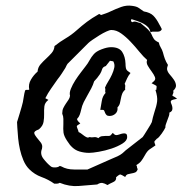

<svg xmlns="http://www.w3.org/2000/svg" viewBox="-20 -839 644 676"><path d="M603.5 -491.2Q600.6 -490.2 592.3 -488.8Q584 -487.3 582 -483.4Q580.1 -480.5 582.5 -475.1Q585 -469.7 586.4 -463.9Q587.9 -458 586.4 -452.1Q585 -446.3 576.2 -442.4Q577.1 -437.5 574.7 -430.7Q572.3 -423.8 569.3 -416Q566.4 -408.2 564 -401.4Q561.5 -394.5 562.5 -390.6Q561.5 -387.7 557.6 -381.3Q553.7 -375 549.3 -368.7Q544.9 -362.3 540 -356.9Q535.2 -351.6 532.2 -350.6Q527.3 -345.7 525.4 -343.3Q523.4 -340.8 523.4 -339.4Q523.4 -337.9 524.4 -335.4Q525.4 -333 527.3 -327.1Q519.5 -321.3 514.6 -318.4Q509.8 -315.4 505.9 -312.5Q502 -309.6 498 -304.7Q494.1 -299.8 489.3 -291Q483.4 -280.3 477.5 -272.5Q471.7 -264.6 460 -257.8Q462.9 -252.9 462.9 -247.1Q464.8 -245.1 464.8 -243.2Q461.9 -234.4 456.1 -231.9Q450.2 -229.5 443.4 -228.5Q436.5 -227.5 430.2 -225.6Q423.8 -223.6 420.9 -215.8Q408.2 -223.6 404.3 -224.6Q400.4 -225.6 388.7 -214.8Q390.6 -203.1 378.4 -197.8Q366.2 -192.4 358.4 -187.5Q348.6 -193.4 340.8 -194.8Q333 -196.3 322.3 -189.5Q288.1 -186.5 256.3 -184.1Q224.6 -181.6 190.4 -195.3Q185.5 -192.4 180.7 -192.4Q175.8 -192.4 170.9 -192.4Q150.4 -207 126 -215.8Q101.6 -224.6 83 -243.2Q70.3 -255.9 62.5 -274.4Q54.7 -293 50.3 -312.5Q45.9 -332 43.9 -352.1Q42 -372.1 41 -389.6Q41 -394.5 40.5 -399.4Q40 -404.3 40 -409.2Q40 -410.2 43 -418.9Q45.9 -427.7 49.3 -439.5Q52.7 -451.2 56.2 -462.9Q59.6 -474.6 60.5 -479.5Q62.5 -490.2 64 -500Q65.4 -509.8 68.4 -520.5L71.3 -522.5Q73.2 -522.5 77.1 -522.5Q81.1 -522.5 83 -523.4Q79.1 -542 88.9 -558.6Q98.6 -575.2 112.3 -586.9Q113.3 -601.6 122.6 -612.3Q131.8 -623 142.6 -632.8Q153.3 -642.6 162.1 -652.8Q170.9 -663.1 171.9 -676.8Q191.4 -692.4 211.4 -704.1Q231.4 -715.8 250 -732.4Q268.6 -749 286.1 -762.2Q303.7 -775.4 326.2 -788.1Q327.1 -788.1 329.1 -790L335.9 -786.1Q344.7 -789.1 353 -792Q361.3 -794.9 369.1 -798.8Q387.7 -807.6 406.7 -814.5Q425.8 -821.3 445.3 -818.4Q460.9 -816.4 467.8 -811.5Q474.6 -806.6 486.3 -798.8Q508.8 -794.9 520 -783.7Q531.2 -772.5 541 -752.9Q543 -749 545.4 -745.1Q547.9 -741.2 549.8 -736.3Q545.9 -727.5 535.2 -727.5Q524.4 -727.5 516.6 -727.5L509.8 -725.6Q507.8 -736.3 501 -743.7Q494.1 -751 483.9 -756.3Q473.6 -761.7 462.9 -765.1Q452.1 -768.6 443.4 -771.5Q441.4 -770.5 441.4 -768.1Q441.4 -765.6 441.4 -763.7L447.3 -760.7Q448.2 -760.7 450.2 -762.7Q455.1 -763.7 460 -762.2Q464.8 -760.7 469.7 -758.8H473.6Q483.4 -751 495.1 -740.7Q506.8 -730.5 512.7 -719.7Q517.6 -708 522 -701.7Q526.4 -695.3 539.1 -689.5Q541 -679.7 545.9 -671.9Q550.8 -664.1 553.7 -654.3Q556.6 -642.6 560.5 -631.8Q564.5 -621.1 571.3 -610.4Q567.4 -600.6 568.4 -593.8Q570.3 -585 578.1 -576.2Q585.9 -567.4 592.3 -558.1Q598.6 -548.8 599.6 -539.1Q600.6 -529.3 589.8 -519.5Q591.8 -514.6 589.8 -510.7Q587.9 -506.8 586.9 -502Q595.7 -498 603.5 -491.2ZM530.3 -522.5Q532.2 -535.2 530.8 -536.6Q529.3 -538.1 513.7 -545.9Q516.6 -547.9 520.5 -551.8Q529.3 -558.6 525.4 -567.9Q521.5 -577.1 514.2 -586.9Q506.8 -596.7 500.5 -607.4Q494.1 -618.2 498 -627.9Q485.4 -638.7 470.7 -656.7Q456.1 -674.8 439.9 -691.9Q423.8 -709 406.7 -721.2Q389.6 -733.4 372.1 -733.4Q366.2 -733.4 354.5 -728Q342.8 -722.7 330.1 -714.8Q317.4 -707 306.2 -699.2Q294.9 -691.4 291 -687.5L220.7 -617.2Q217.8 -615.2 214.8 -609.4Q211.9 -603.5 210 -599.6Q203.1 -588.9 196.8 -579.1Q190.4 -569.3 182.6 -559.6Q170.9 -543 159.7 -526.9Q148.4 -510.7 139.6 -493.2L150.4 -487.3Q137.7 -477.5 136.2 -464.4Q134.8 -451.2 135.3 -437.5Q135.7 -423.8 133.3 -409.7Q130.9 -395.5 117.2 -383.8L115.2 -382.8Q99.6 -377 100.6 -370.6Q101.6 -364.3 108.4 -356Q115.2 -347.7 123 -337.9Q130.9 -328.1 127.9 -316.4V-315.4Q120.1 -296.9 132.8 -280.3Q145.5 -263.7 159.2 -252.9Q164.1 -249 174.8 -249.5Q185.5 -250 190.4 -254.9Q192.4 -253.9 193.4 -253.9Q194.3 -253.9 196.3 -252.9Q214.8 -242.2 241.2 -242.2Q267.6 -242.2 288.1 -242.2L365.2 -276.4Q375 -281.2 384.3 -284.7Q393.6 -288.1 403.3 -293.9Q411.1 -298.8 416.5 -304.2Q421.9 -309.6 428.7 -314.5L482.4 -356.4Q483.4 -357.4 488.3 -365.2Q493.2 -373 499 -382.3Q504.9 -391.6 509.8 -399.9Q514.6 -408.2 514.6 -409.2Q517.6 -424.8 523.4 -443.4Q531.2 -465.8 533.2 -481.9Q535.2 -498 527.3 -522.5ZM439.5 -582Q431.6 -572.3 427.7 -563.5Q423.8 -554.7 418.9 -543.9Q421.9 -539.1 420.9 -533.7Q419.9 -528.3 420.9 -523.4Q413.1 -516.6 410.2 -508.8Q407.2 -501 405.8 -492.7Q404.3 -484.4 402.3 -476.1Q400.4 -467.8 393.6 -460.9Q395.5 -447.3 386.7 -439Q377.9 -430.7 365.2 -430.7Q358.4 -430.7 355 -434.1Q351.6 -437.5 350.1 -441.4Q348.6 -445.3 347.2 -448.7Q345.7 -452.1 342.8 -452.1H333Q335.9 -466.8 338.4 -483.4Q340.8 -500 351.6 -511.7Q349.6 -516.6 350.6 -521Q351.6 -525.4 349.6 -530.3Q353.5 -540 360.8 -551.8Q368.2 -563.5 374 -576.2Q379.9 -588.9 382.3 -600.6Q384.8 -612.3 378.9 -623L367.2 -625L352.5 -606.4Q341.8 -603.5 339.4 -594.7Q336.9 -585.9 332 -578.1Q322.3 -563.5 311.5 -552.7Q307.6 -540 301.3 -527.8Q294.9 -515.6 288.1 -503.9Q281.2 -492.2 274.9 -479.5Q268.6 -466.8 265.6 -452.1Q263.7 -443.4 260.7 -435.1Q257.8 -426.8 251 -419.9Q252.9 -414.1 255.4 -411.6Q257.8 -409.2 262.7 -404.3Q254.9 -399.4 252.4 -397.5Q250 -395.5 250.5 -392.6Q251 -389.6 252.9 -385.7Q254.9 -381.8 256.8 -374Q261.7 -372.1 266.6 -368.2Q271.5 -364.3 276.4 -360.8Q281.2 -357.4 285.6 -355.5Q290 -353.5 294.9 -356.4Q302.7 -354.5 310.5 -356Q318.4 -357.4 326.2 -352.5Q332 -358.4 338.4 -359.4Q344.7 -360.4 351.1 -360.4Q357.4 -360.4 362.8 -360.4Q368.2 -360.4 371.1 -364.3L377 -371.1Q379.9 -368.2 382.8 -365.7Q385.7 -363.3 389.6 -363.3Q393.6 -363.3 400.4 -365.7Q407.2 -368.2 413.1 -369.1Q418.9 -370.1 423.3 -368.2Q427.7 -366.2 427.7 -356.4Q427.7 -343.8 411.1 -333.5Q394.5 -323.2 372.6 -315.9Q350.6 -308.6 328.1 -304.7Q305.7 -300.8 293.9 -300.8Q276.4 -300.8 259.8 -305.7Q243.2 -310.5 230.5 -324.2Q225.6 -329.1 222.7 -334Q219.7 -338.9 215.8 -343.8Q205.1 -360.4 203.6 -372.1Q202.1 -383.8 203.1 -402.3Q203.1 -411.1 203.1 -420.4Q203.1 -429.7 199.2 -438.5V-440.4Q199.2 -451.2 203.1 -459Q207 -466.8 211.9 -474.1Q216.8 -481.4 221.2 -487.8Q225.6 -494.1 226.6 -502Q223.6 -511.7 229.5 -526.4Q235.4 -541 245.1 -556.2Q254.9 -571.3 265.1 -584.5Q275.4 -597.7 281.2 -605.5Q289.1 -615.2 295.4 -627Q301.8 -638.7 309.6 -647.5Q318.4 -658.2 337.9 -665.5Q357.4 -672.9 371.1 -672.9Q399.4 -672.9 410.2 -656.2Q420.9 -639.6 421.9 -615.2Q421.9 -606.4 423.3 -599.1Q424.8 -591.8 432.6 -586.9Z"/></svg>

Font: Homemade Apple
Style: Regular
Weight: 400
Version: Version 1.001